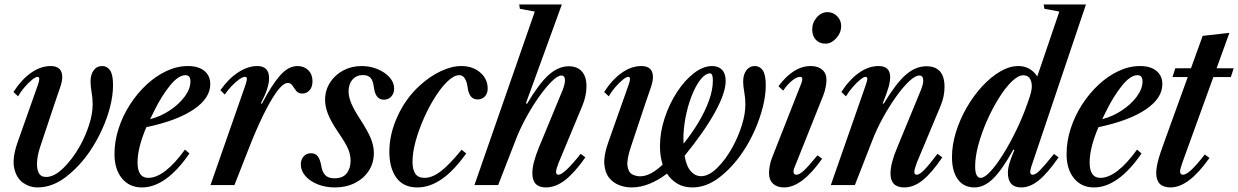

<svg xmlns="http://www.w3.org/2000/svg" viewBox="-20 -831 5558 862"><path d="M147.5 10.5Q113.5 10.5 83.8 -10.2Q54 -31 44 -75.2Q34 -119.5 58 -189.5L150.5 -451Q163 -486 148.5 -486Q140 -486 123.8 -472.8Q107.5 -459.5 90.2 -439.5Q73 -419.5 61 -398.5L40.5 -418Q73.5 -470.5 117.2 -502.5Q161 -534.5 207.5 -534.5Q259.5 -534.5 259.5 -484.5Q259.5 -465.5 249.5 -437Q239.5 -408.5 225.5 -367L160.5 -172Q149 -138 146.5 -107Q144 -76 153.2 -56.2Q162.5 -36.5 187 -36.5Q223.5 -36.5 264.5 -76.5Q305.5 -116.5 338 -174Q363.5 -219.5 379.8 -269.8Q396 -320 396 -363Q396 -390 391.2 -417Q386.5 -444 386.5 -465Q386.5 -496 400.5 -515.2Q414.5 -534.5 439 -534.5Q461 -534.5 474.2 -515.2Q487.5 -496 487.5 -448.5Q487.5 -404.5 474.8 -353.2Q462 -302 438.2 -249.8Q414.5 -197.5 382.5 -150.5Q335.5 -82 274.8 -35.8Q214 10.5 147.5 10.5Z M617 10.5Q561 10.5 527.5 -30.2Q494 -71 494 -139.5Q494 -197 512.5 -254Q531 -311 563.5 -361.5Q596 -412 638 -451Q680 -490 727.5 -512.2Q775 -534.5 823.5 -534.5Q871 -534.5 897.5 -512.8Q924 -491 924 -453Q924 -390 849.2 -339.5Q774.5 -289 637 -260Q597.5 -167 597.5 -102Q597.5 -32.5 645.5 -32.5Q718.5 -32.5 810.5 -159.5L830.5 -142Q725.5 10.5 617 10.5ZM654 -296Q701 -308 742.5 -335.5Q784 -363 809.5 -397.8Q835 -432.5 835 -465.5Q835 -493.5 812.5 -493.5Q781 -493.5 743 -446.8Q705 -400 670.5 -329.5Z M925 0 1082.5 -451Q1088.5 -470 1088.5 -477Q1088.5 -486 1080 -486Q1070.5 -486 1054.2 -474.8Q1038 -463.5 1020.5 -445.2Q1003 -427 989 -406.5L969.5 -426Q1004.5 -476.5 1048.5 -505.5Q1092.5 -534.5 1135 -534.5Q1188 -534.5 1188 -480Q1188 -460 1180 -433.5Q1172 -407 1151 -367L1156 -365.5Q1199 -448 1236.5 -491.2Q1274 -534.5 1316 -534.5Q1345 -534.5 1364 -515.8Q1383 -497 1383 -466.5Q1383 -440.5 1369.8 -425.8Q1356.5 -411 1337.5 -411Q1319 -411 1309.8 -423Q1300.5 -435 1293 -446.8Q1285.5 -458.5 1272 -458.5Q1251 -458.5 1222.2 -418.8Q1193.5 -379 1161.2 -312.8Q1129 -246.5 1098 -167L1032.5 0Z M1484 10.5Q1441 10.5 1406.2 -3.5Q1371.5 -17.5 1351 -41Q1330.5 -64.5 1330.5 -93Q1330.5 -114.5 1343.2 -128.8Q1356 -143 1376 -143Q1397 -143 1407.2 -128.5Q1417.5 -114 1422 -88.5Q1426 -60 1439.8 -45.2Q1453.5 -30.5 1481.5 -30.5Q1518.5 -30.5 1536.2 -52.5Q1554 -74.5 1554 -110Q1554 -136 1543 -162.2Q1532 -188.5 1497.5 -238.5Q1466 -285 1452.8 -318.5Q1439.5 -352 1439.5 -382.5Q1439.5 -426 1461.8 -460.5Q1484 -495 1521.2 -514.8Q1558.5 -534.5 1603.5 -534.5Q1641.5 -534.5 1674.8 -520.8Q1708 -507 1728.8 -484Q1749.5 -461 1749.5 -433Q1749.5 -411.5 1736.5 -397.5Q1723.5 -383.5 1703.5 -383.5Q1666 -383.5 1659 -436.5Q1655 -470 1643.2 -482Q1631.5 -494 1610 -494Q1580.5 -494 1562.8 -474Q1545 -454 1545 -420.5Q1545 -396 1557 -367.2Q1569 -338.5 1595.5 -298Q1631.5 -242.5 1645 -209Q1658.5 -175.5 1658.5 -144.5Q1658.5 -99 1635.5 -64Q1612.5 -29 1573 -9.2Q1533.5 10.5 1484 10.5Z M1853.5 10.5Q1791.5 10.5 1759.8 -32.8Q1728 -76 1728 -150Q1728 -228.5 1764.5 -308.5Q1801 -388.5 1863 -445.5Q1909 -488 1958.5 -511.2Q2008 -534.5 2050.5 -534.5Q2102.5 -534.5 2136 -505.5Q2169.5 -476.5 2169.5 -433.5Q2169.5 -411.5 2156.8 -398Q2144 -384.5 2124 -384.5Q2086.5 -384.5 2079.5 -438.5Q2072 -493.5 2042 -493.5Q2018.5 -493.5 1990.5 -467Q1962.5 -440.5 1934.5 -396.8Q1906.5 -353 1883.5 -301.2Q1860.5 -249.5 1846.2 -197.8Q1832 -146 1832 -104.5Q1832 -69 1844.8 -50.8Q1857.5 -32.5 1886 -32.5Q1921 -32.5 1960 -62.8Q1999 -93 2052.5 -159L2073 -142Q2016.5 -63 1962.5 -26.2Q1908.5 10.5 1853.5 10.5Z M2430.5 10.5Q2370 10.5 2370 -53.5Q2370 -97.5 2399.5 -169L2505.5 -425.5Q2516.5 -453 2516.5 -470.5Q2516.5 -492 2500 -492Q2484 -492 2457.5 -466Q2431 -440 2400.8 -397.5Q2370.5 -355 2342.2 -303.5Q2314 -252 2294.5 -201L2216.5 0H2110L2381 -779L2314 -791.5L2311 -811H2502.5L2341 -367L2346.5 -365.5Q2400 -456 2443.5 -494.8Q2487 -533.5 2534 -533.5Q2571 -533.5 2592 -510.5Q2613 -487.5 2613 -444Q2613 -401 2594.5 -356L2488.5 -101.5Q2476.5 -71.5 2476.5 -59.5Q2476.5 -46.5 2487 -46.5Q2512.5 -46.5 2587 -140.5L2608 -124.5Q2560.5 -56.5 2517.8 -23Q2475 10.5 2430.5 10.5Z M2815 10.5Q2787.5 10.5 2760.8 0.5Q2734 -9.5 2715.2 -32.2Q2696.5 -55 2693.2 -93.5Q2690 -132 2710 -189.5L2802.5 -451Q2815 -486 2800.5 -486Q2792 -486 2775.8 -472.8Q2759.5 -459.5 2742.2 -439.5Q2725 -419.5 2713 -398.5L2692.5 -418Q2725.5 -470.5 2769.2 -502.5Q2813 -534.5 2859.5 -534.5Q2911.5 -534.5 2911.5 -484.5Q2911.5 -465.5 2901.5 -437Q2891.5 -408.5 2877.5 -367L2812.5 -172Q2793 -114 2797.2 -85.5Q2801.5 -57 2818.5 -48.2Q2835.5 -39.5 2854 -39.5Q2900 -39.5 2955 -92Q2949.5 -108.5 2946.2 -129.5Q2943 -150.5 2943 -175Q2943 -237.5 2964 -301Q2985 -364.5 3019.2 -417.2Q3053.5 -470 3095 -502.2Q3136.5 -534.5 3177.5 -534.5Q3206 -534.5 3222 -517.2Q3238 -500 3238 -468Q3238 -414 3189.8 -326.8Q3141.5 -239.5 3053.5 -131.5Q3062 -83.5 3081.8 -61.8Q3101.5 -40 3128 -40Q3162.5 -40 3200.8 -78Q3239 -116 3269 -171Q3294.5 -217.5 3310.5 -268.5Q3326.5 -319.5 3326.5 -362.5Q3326.5 -390 3321.5 -417Q3316.5 -444 3316.5 -465Q3316.5 -496 3330.8 -515.2Q3345 -534.5 3369 -534.5Q3391 -534.5 3404.5 -515.2Q3418 -496 3418 -448.5Q3418 -403.5 3405 -351.5Q3392 -299.5 3368.8 -246.8Q3345.5 -194 3314 -147.5Q3268.5 -80 3210 -34.8Q3151.5 10.5 3088.5 10.5Q3050 10.5 3021.5 -6.2Q2993 -23 2974.5 -51.5Q2936.5 -22.5 2896.2 -6Q2856 10.5 2815 10.5ZM3049 -186Q3086.5 -232.5 3116.2 -282.2Q3146 -332 3163.2 -380Q3180.5 -428 3180.5 -470Q3180.5 -501.5 3168 -501.5Q3148.5 -501.5 3128.5 -478Q3108.5 -454.5 3091.2 -414.8Q3074 -375 3062.5 -326Q3051 -277 3048.5 -225.5Q3048 -214.5 3048.2 -204.5Q3048.5 -194.5 3049 -186Z M3686 -635Q3659 -635 3642.8 -652.5Q3626.5 -670 3626.5 -699Q3626.5 -730 3647.2 -753.2Q3668 -776.5 3695.5 -776.5Q3720.5 -776.5 3738.5 -758.2Q3756.5 -740 3756.5 -714Q3756.5 -684 3734.5 -659.5Q3712.5 -635 3686 -635ZM3500 10.5Q3468.5 10.5 3450.5 -6.5Q3432.5 -23.5 3432.5 -54Q3432.5 -67.5 3435.8 -86.5Q3439 -105.5 3447 -125L3578 -458Q3580.5 -464.5 3581.2 -468.8Q3582 -473 3582 -476.5Q3582 -486 3572 -486Q3557 -486 3536 -469Q3515 -452 3496 -424L3475 -444Q3542 -534.5 3620 -534.5Q3652.5 -534.5 3671.5 -518Q3690.5 -501.5 3690.5 -472Q3690.5 -458.5 3686.8 -439.2Q3683 -420 3675.5 -401L3545.5 -75.5Q3543.5 -70 3543 -66.8Q3542.5 -63.5 3542.5 -61Q3542.5 -46.5 3556 -46.5Q3568.5 -46.5 3588.8 -65Q3609 -83.5 3650 -133.5L3671 -118.5Q3580.5 10.5 3500 10.5Z M4040 10.5Q3978 10.5 3978 -52Q3978 -97.5 4008 -168.5L4114 -425.5Q4125 -452.5 4125 -470Q4125 -492 4107.5 -492Q4089 -492 4061.5 -466Q4034 -440 4003.2 -397Q3972.5 -354 3944.2 -302.8Q3916 -251.5 3896.5 -201L3818 0H3710L3867.5 -451Q3870.5 -461 3872.2 -466.8Q3874 -472.5 3874 -476Q3874 -486 3866 -486Q3857.5 -486 3841.5 -472.8Q3825.5 -459.5 3808 -439.5Q3790.5 -419.5 3778 -398.5L3757.5 -418Q3790.5 -470.5 3834.2 -502.5Q3878 -534.5 3924.5 -534.5Q3976.5 -534.5 3976.5 -484.5Q3976.5 -465.5 3969 -438.8Q3961.5 -412 3943 -367L3947.5 -365.5Q4002 -456 4046 -494.8Q4090 -533.5 4139 -533.5Q4220.5 -533.5 4220.5 -441Q4220.5 -397.5 4203 -356L4096.5 -101.5Q4085 -71.5 4085 -59Q4085 -46.5 4095.5 -46.5Q4108.5 -46.5 4130.2 -69Q4152 -91.5 4189 -140.5L4210.5 -124.5Q4163 -54.5 4122.5 -22Q4082 10.5 4040 10.5Z M4355 10.5Q4307 10.5 4280.5 -25.5Q4254 -61.5 4254 -126Q4254 -180.5 4271.8 -237.8Q4289.5 -295 4320 -348Q4350.5 -401 4389.2 -443Q4428 -485 4470 -509.8Q4512 -534.5 4552 -534.5Q4605.5 -534.5 4637 -488L4736 -779L4669 -791.5L4665.5 -811H4855.5L4609.5 -81Q4598.5 -46.5 4616.5 -46.5Q4629 -46.5 4648.8 -66.2Q4668.5 -86 4712 -140L4732.5 -124.5Q4683.5 -53.5 4644 -21.5Q4604.5 10.5 4565 10.5Q4505 10.5 4505 -55.5Q4505 -74.5 4512 -98Q4519 -121.5 4534 -157.5L4529.5 -159.5Q4479 -68 4438.5 -28.8Q4398 10.5 4355 10.5ZM4383 -32.5Q4400 -32.5 4426.5 -61Q4453 -89.5 4483.2 -137.8Q4513.5 -186 4542.5 -245.8Q4571.5 -305.5 4593.5 -368.5Q4604.5 -399.5 4608.5 -415.5Q4612.5 -431.5 4612.5 -445Q4610.5 -493 4574 -493Q4551 -493 4522.2 -465Q4493.5 -437 4464.8 -391Q4436 -345 4411.8 -290.5Q4387.5 -236 4372.8 -182Q4358 -128 4358 -84.5Q4358 -32.5 4383 -32.5Z M4891.5 10.5Q4835.5 10.5 4802 -30.2Q4768.5 -71 4768.5 -139.5Q4768.5 -197 4787 -254Q4805.5 -311 4838 -361.5Q4870.5 -412 4912.5 -451Q4954.5 -490 5002 -512.2Q5049.5 -534.5 5098 -534.5Q5145.5 -534.5 5172 -512.8Q5198.5 -491 5198.5 -453Q5198.5 -390 5123.8 -339.5Q5049 -289 4911.5 -260Q4872 -167 4872 -102Q4872 -32.5 4920 -32.5Q4993 -32.5 5085 -159.5L5105 -142Q5000 10.5 4891.5 10.5ZM4928.5 -296Q4975.5 -308 5017 -335.5Q5058.5 -363 5084 -397.8Q5109.5 -432.5 5109.5 -465.5Q5109.5 -493.5 5087 -493.5Q5055.5 -493.5 5017.5 -446.8Q4979.5 -400 4945 -329.5Z M5235 10.5Q5171 10.5 5171 -54Q5171 -75.5 5178.5 -106.2Q5186 -137 5209.5 -200.5L5312.5 -485H5244L5256.5 -524.5H5327L5379.5 -670L5499.5 -683.5L5442 -524.5H5518.5L5506 -485H5427.5L5310.5 -162Q5295.5 -122 5288.8 -102.2Q5282 -82.5 5280 -74.5Q5278 -66.5 5278 -62.5Q5278 -46.5 5291 -46.5Q5305 -46.5 5328.5 -68.2Q5352 -90 5389 -137.5L5410 -122Q5317 10.5 5235 10.5Z"/></svg>

Font: Libre Caslon Condensed SemiBold Italic
Style: Regular
Weight: 600
Italic angle: -22.583°
Designer: Pablo Impallari, Rodrigo Fuenzalida, Katja Schimmel, Ertekin Erdin
Foundry: Pablo Impallari, Rodrigo Fuenzalida
Version: Version 2.000; ttfautohint (v1.8.4.7-5d5b);gftools[0.9.33]